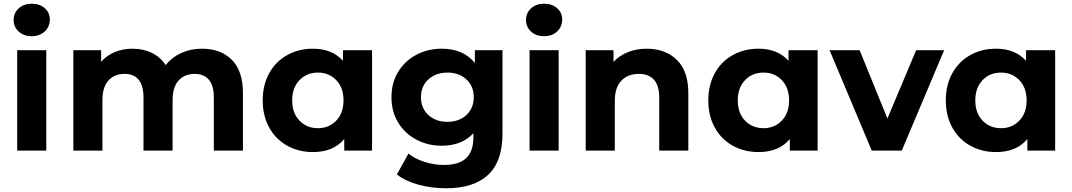

<svg xmlns="http://www.w3.org/2000/svg" viewBox="-20 -807 5747 1029"><path d="M72 -538H228V0H72ZM53 -700Q53 -737 80 -762Q107 -787 150 -787Q193 -787 220 -763Q247 -739 247 -703Q247 -664 220 -638.5Q193 -613 150 -613Q107 -613 80 -638Q53 -663 53 -700Z M1282 -308V0H1126V-284Q1126 -348 1099.5 -379.5Q1073 -411 1024 -411Q969 -411 937 -375.5Q905 -340 905 -270V0H749V-284Q749 -411 647 -411Q593 -411 561 -375.5Q529 -340 529 -270V0H373V-538H522V-476Q552 -510 595.5 -528Q639 -546 691 -546Q748 -546 794 -523.5Q840 -501 868 -458Q901 -500 951.5 -523Q1002 -546 1062 -546Q1163 -546 1222.5 -486.5Q1282 -427 1282 -308Z M1974 -538V0H1825V-62Q1767 8 1657 8Q1581 8 1519.5 -26Q1458 -60 1423 -123Q1388 -186 1388 -269Q1388 -352 1423 -415Q1458 -478 1519.5 -512Q1581 -546 1657 -546Q1760 -546 1818 -481V-538ZM1821 -269Q1821 -337 1782 -377.5Q1743 -418 1684 -418Q1624 -418 1585 -377.5Q1546 -337 1546 -269Q1546 -201 1585 -160.5Q1624 -120 1684 -120Q1743 -120 1782 -160.5Q1821 -201 1821 -269Z M2673 -538V-90Q2673 58 2596 130Q2519 202 2371 202Q2293 202 2223 183Q2153 164 2107 128L2169 16Q2203 44 2255 60.5Q2307 77 2359 77Q2440 77 2478.5 40.5Q2517 4 2517 -70V-93Q2456 -26 2347 -26Q2273 -26 2211.5 -58.5Q2150 -91 2114 -150Q2078 -209 2078 -286Q2078 -363 2114 -422Q2150 -481 2211.5 -513.5Q2273 -546 2347 -546Q2464 -546 2525 -469V-538ZM2519 -286Q2519 -345 2479.5 -381.5Q2440 -418 2378 -418Q2316 -418 2276 -381.5Q2236 -345 2236 -286Q2236 -227 2276 -190.5Q2316 -154 2378 -154Q2440 -154 2479.5 -190.5Q2519 -227 2519 -286Z M2818 -538H2974V0H2818ZM2799 -700Q2799 -737 2826 -762Q2853 -787 2896 -787Q2939 -787 2966 -763Q2993 -739 2993 -703Q2993 -664 2966 -638.5Q2939 -613 2896 -613Q2853 -613 2826 -638Q2799 -663 2799 -700Z M3669 -308V0H3513V-284Q3513 -348 3485 -379.5Q3457 -411 3404 -411Q3345 -411 3310 -374.5Q3275 -338 3275 -266V0H3119V-538H3268V-475Q3299 -509 3345 -527.5Q3391 -546 3446 -546Q3546 -546 3607.5 -486Q3669 -426 3669 -308Z M4362 -538V0H4213V-62Q4155 8 4045 8Q3969 8 3907.5 -26Q3846 -60 3811 -123Q3776 -186 3776 -269Q3776 -352 3811 -415Q3846 -478 3907.5 -512Q3969 -546 4045 -546Q4148 -546 4206 -481V-538ZM4209 -269Q4209 -337 4170 -377.5Q4131 -418 4072 -418Q4012 -418 3973 -377.5Q3934 -337 3934 -269Q3934 -201 3973 -160.5Q4012 -120 4072 -120Q4131 -120 4170 -160.5Q4209 -201 4209 -269Z M5040 -538 4813 0H4652L4426 -538H4587L4736 -172L4890 -538Z M5635 -538V0H5486V-62Q5428 8 5318 8Q5242 8 5180.5 -26Q5119 -60 5084 -123Q5049 -186 5049 -269Q5049 -352 5084 -415Q5119 -478 5180.5 -512Q5242 -546 5318 -546Q5421 -546 5479 -481V-538ZM5482 -269Q5482 -337 5443 -377.5Q5404 -418 5345 -418Q5285 -418 5246 -377.5Q5207 -337 5207 -269Q5207 -201 5246 -160.5Q5285 -120 5345 -120Q5404 -120 5443 -160.5Q5482 -201 5482 -269Z"/></svg>

Font: Montserrat Alternates
Style: Bold
Weight: 700
Designer: Julieta Ulanovsky
Foundry: Julieta Ulanovsky
Version: Version 7.200